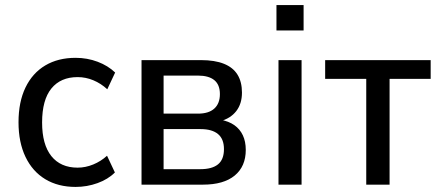

<svg xmlns="http://www.w3.org/2000/svg" viewBox="-20 -728 1731 757"><path d="M278 9Q209 9 158.5 -21.5Q108 -52 80.5 -109.5Q53 -167 53 -246Q53 -326 80.5 -383Q108 -440 158.5 -470Q209 -500 278 -500Q324 -500 365 -484.5Q406 -469 434 -442L403 -376Q378 -399 348 -411.5Q318 -424 286 -424Q219 -424 182.5 -379Q146 -334 146 -245Q146 -158 182.5 -112.5Q219 -67 286 -67Q317 -67 347.5 -79.5Q378 -92 402 -114L433 -48Q406 -21 364.5 -6Q323 9 278 9Z M538 0V-491H772Q827 -491 863 -476.5Q899 -462 916.5 -433.5Q934 -405 934 -363Q934 -319 911.5 -290Q889 -261 848 -250L849 -256Q882 -250 904 -234.5Q926 -219 937.5 -194.5Q949 -170 949 -137Q949 -72 905.5 -36Q862 0 780 0ZM625 -61H770Q816 -61 839.5 -80Q863 -99 863 -140Q863 -180 839.5 -199.5Q816 -219 771 -219H625ZM625 -280H761Q803 -280 825 -300Q847 -320 847 -357Q847 -394 825 -412Q803 -430 760 -430H625Z M1070 -608V-708H1177V-608ZM1078 0V-491H1169V0Z M1424 0V-417H1262V-491H1678V-417H1516V0Z"/></svg>

Font: Nunito Sans 10pt SemiCondensed Medium
Style: Regular
Weight: 500
Width: 4
Designer: Vernon Adams
Foundry: Vernon Adams
Version: Version 3.101;gftools[0.9.27]